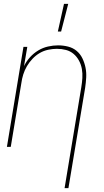

<svg xmlns="http://www.w3.org/2000/svg" viewBox="-20 -764 540 999"><path d="M281 -600 313 -744H335L298 -600ZM316 215 403 -310Q407 -334 408.5 -358Q410 -382 406 -405Q402 -428 391 -448.5Q380 -469 363 -483.5Q346 -498 323.5 -504Q301 -510 276 -510Q254 -510 230.5 -505Q207 -500 186.5 -488Q166 -476 149 -458Q132 -440 120 -419.5Q108 -399 101 -376.5Q94 -354 91 -331L36 0H16L102 -520H122L105 -420Q117 -445 136 -466Q155 -487 179 -501.5Q203 -516 230 -522Q257 -528 282 -528Q309 -528 334.5 -521.5Q360 -515 379 -499Q398 -483 409 -460Q420 -437 425 -412Q430 -387 428.5 -360.5Q427 -334 423 -307L336 215Z"/></svg>

Font: Iosevka SS18 Thin
Style: Italic
Weight: 100
Italic angle: -9°
Monospace: yes
Designer: Belleve Invis
Foundry: Belleve Invis
Version: Version 25.1.1; ttfautohint (v1.8.4)